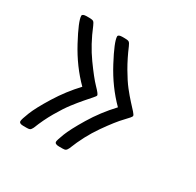

<svg xmlns="http://www.w3.org/2000/svg" viewBox="-118 -643 792 775"><g transform="rotate(30 278.0 -255.5)"><path d="M57.1 -11.2Q57.1 -20 70.6 -54Q84 -87.9 120.6 -147Q157.2 -206.1 204.1 -255.9Q144 -315.9 100.6 -397Q57.1 -478 57.1 -502Q57.1 -510.7 76.2 -511.2H89.8Q104 -511.2 108.9 -507.6Q113.8 -503.9 119.1 -491.2Q147.9 -420.4 187.5 -365.2Q227.1 -310.1 250.5 -286.1Q273.9 -262.2 273.9 -255.9Q273.9 -252 263.9 -241Q253.9 -230 237.1 -210.4Q220.2 -190.9 200.7 -165.5Q181.2 -140.1 158 -100.1Q134.8 -60.1 117.2 -15.1Q112.3 -5.4 108.2 -2.7Q104 0 94.2 0H76.2Q57.1 0 57.1 -11.2ZM223.1 -11.2Q223.1 -18.1 235.1 -49.6Q247.1 -81.1 283.4 -141.6Q319.8 -202.1 370.1 -255.9Q310.1 -315.9 267.1 -397Q224.1 -478 224.1 -502Q224.1 -510.7 242.2 -511.2H255.9Q270 -511.2 274.9 -507.6Q279.8 -503.9 285.2 -491.2Q304.2 -446.3 327.1 -406.7Q350.1 -367.2 369.1 -343Q388.2 -318.8 405 -300.5Q421.9 -282.2 431.4 -271.7Q440.9 -261.2 440.9 -256.1Q440.9 -251 416 -225.6Q391.1 -200.2 351.1 -143.1Q311 -85.9 283.2 -15.1Q278.3 -5.4 274.2 -2.7Q270 0 259.8 0H243.2Q223.1 0 223.1 -11.2Z"/></g></svg>

Font: CMU Concrete
Style: Roman
Weight: 500
Version: Version 0.7.0